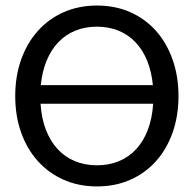

<svg xmlns="http://www.w3.org/2000/svg" viewBox="-20 -669 702 696"><path d="M35.2 0ZM627 -320.8Q627 -248.5 605.7 -188.5Q584.5 -128.4 545.7 -85Q506.8 -41.5 452.4 -17.3Q397.9 6.8 331.5 6.8Q265.6 6.8 210.9 -17.3Q156.2 -41.5 117.2 -85Q78.1 -128.4 56.6 -188.5Q35.2 -248.5 35.2 -320.8Q35.2 -392.6 56.6 -452.9Q78.1 -513.2 117.2 -556.9Q156.2 -600.6 210.9 -624.8Q265.6 -648.9 331.5 -648.9Q397.9 -648.9 452.4 -624.8Q506.8 -600.6 545.7 -556.9Q584.5 -513.2 605.7 -452.9Q627 -392.6 627 -320.8ZM331.5 -69.8Q375.5 -69.8 411.6 -85Q447.8 -100.1 474.1 -128.9Q500.5 -157.7 516.1 -199Q531.7 -240.2 535.2 -293H127Q130.4 -240.2 146.2 -199Q162.1 -157.7 188.5 -128.9Q214.8 -100.1 251.2 -85Q287.6 -69.8 331.5 -69.8ZM331.5 -572.3Q288.6 -572.3 253.2 -557.9Q217.8 -543.5 191.7 -516.1Q165.5 -488.8 149.2 -449.5Q132.8 -410.2 127.9 -360.4H534.2Q529.3 -410.2 513.2 -449.5Q497.1 -488.8 470.9 -516.1Q444.8 -543.5 409.4 -557.9Q374 -572.3 331.5 -572.3Z"/></svg>

Font: Carlito
Style: Regular
Weight: 400
Designer: Lukasz Dziedzic
Foundry: tyPoland Lukasz Dziedzic
Version: Version 1.104